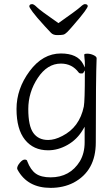

<svg xmlns="http://www.w3.org/2000/svg" viewBox="-20 -740 540 930"><path d="M136 -720Q144 -720 159.5 -704.5Q175 -689 263 -628Q354 -692 369 -706Q384 -720 391 -720Q405 -720 405 -710Q405 -705 389.5 -683.5Q374 -662 334 -616Q316 -595 305.5 -584.5Q295 -574 286 -572Q277 -570 257 -570Q237 -570 226.5 -581.5Q216 -593 198 -612Q155 -659 138.5 -681.5Q122 -704 122 -709Q122 -720 136 -720ZM65 82Q63 78 63 76Q63 64 76 48.5Q89 33 99.5 33Q110 33 112 40V41Q128 83 153.5 101Q179 119 225 119Q319 119 367 41Q390 2 390 -51V-126L381 -111Q353 -64 307 -38Q261 -12 213 -12Q142 -12 101 -63Q60 -114 60 -212Q60 -310 123.5 -395.5Q187 -481 275 -481Q355 -481 382 -431L391 -413V-433Q391 -445 389.5 -455.5Q388 -466 388 -475Q388 -480 403 -480Q418 -480 433 -473Q448 -466 448 -458Q444 -364 444 -50Q444 88 336 145Q287 170 225 170Q113 170 65 82ZM281 -81Q365 -123 386 -224Q391 -252 391 -382V-399L382 -385Q379 -384 372 -384Q365 -384 361 -389Q329 -432 275 -432Q209 -432 163 -362.5Q117 -293 117 -211.5Q117 -130 141.5 -96Q166 -62 213 -62Q245 -62 281 -81Z"/></svg>

Font: Moon Stars Kai T HW Light
Style: Regular
Weight: 300
Designer: GuiWonder
Version: Version 1.101